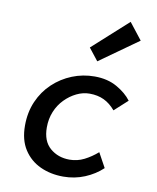

<svg xmlns="http://www.w3.org/2000/svg" viewBox="-89 -869 778 950"><g transform="rotate(10 300.0 -394.0)"><path d="M294 12Q230 12 178 -12Q126 -36 95 -84Q64 -132 64 -204Q64 -271 88 -326Q112 -381 154 -420.5Q196 -460 249.5 -481.5Q303 -503 362 -503Q427 -503 474.5 -476Q522 -449 548 -414L482 -354Q456 -385 424.5 -400Q393 -415 352 -415Q319 -415 287 -399.5Q255 -384 228.5 -357Q202 -330 187 -293.5Q172 -257 172 -214Q172 -145 212 -110.5Q252 -76 310 -76Q349 -76 383.5 -93.5Q418 -111 449 -138L489 -65Q452 -30 401.5 -9Q351 12 294 12ZM361 -579 313 -640 490 -800 555 -717Z"/></g></svg>

Font: Source Code Pro ExtraLight SemiBold
Style: Italic
Weight: 600
Italic angle: -11°
Monospace: yes
Version: Version 1.016;hotconv 1.0.116;makeotfexe 2.5.65601